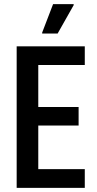

<svg xmlns="http://www.w3.org/2000/svg" viewBox="-20 -913 469 933"><path d="M61 0V-688H392V-597H166V-393H362V-303H166V-91H392V0ZM185 -750V-755L238 -893H338V-888L260 -750Z"/></svg>

Font: Saira Condensed SemiBold
Style: Regular
Weight: 600
Width: 3
Designer: Hector Gatti with collaboration of the Omnibus-Type team
Foundry: Omnibus-Type
Version: Version 1.100